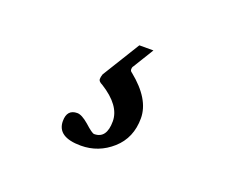

<svg xmlns="http://www.w3.org/2000/svg" viewBox="-53 -80 432 369"><g transform="rotate(20 162.5 105.0)"><path d="M138.2 214.8Q89.8 214.8 89.8 182.1Q89.8 158.2 110.8 158.2Q120.1 158.2 134.8 170.9Q150.4 185.1 154.8 185.1Q180.2 185.1 180.2 149.9Q180.2 117.7 137.2 90.8Q128.9 86.9 128.9 82Q128.9 77.6 130.9 71.8L178.2 -4.9H207L181.2 37.1Q179.2 39.1 179.2 43.9Q179.2 47.4 183.1 49.8Q229 86.9 229 126Q229 166 201.7 190.4Q174.3 214.8 138.2 214.8Z"/></g></svg>

Font: Junicode SmCond Light
Style: Regular
Weight: 300
Width: 4
Designer: Peter S. Baker
Version: Version 2.206